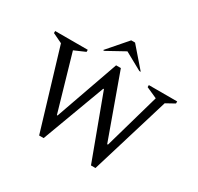

<svg xmlns="http://www.w3.org/2000/svg" viewBox="-178 -1076 1338 1296"><g transform="rotate(30 490.5 -428.5)"><path d="M274 5 90 -608 15 -644V-660H269V-644L184 -607L309 -174H314L487 -665H524L701 -174H707L830 -606L745 -644V-660H966V-644L899 -607L713 5H678L496 -485H491L309 5ZM359 -710 491 -862H521L653 -710H642L506 -785L370 -710Z"/></g></svg>

Font: Spectral SC
Style: Regular
Weight: 400
Designer: Jean-Baptiste Levee
Foundry: Production Type
Version: Version 2.001